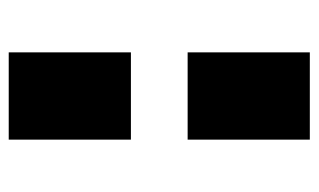

<svg xmlns="http://www.w3.org/2000/svg" viewBox="-165 -570 730 440"><g transform="rotate(90 200.0 -350.0)"><path d="M100 -695H300V-415H100ZM300 -285V-5H100V-285Z"/></g></svg>

Font: Jost* Black
Style: Regular
Weight: 900
Version: Version 3.7